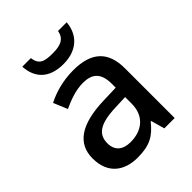

<svg xmlns="http://www.w3.org/2000/svg" viewBox="-213 -868 997 997"><g transform="rotate(-45 286.0 -369.0)"><path d="M449 -748H385C377 -696 336 -685 285 -685C225 -685 193 -693 186 -748H123C128 -661 180 -606 284 -606C384 -606 442 -663 449 -748ZM297 -548C221 -548 153 -528 103 -502L135 -425C181 -446 232 -466 286 -466C351 -466 389 -438 389 -356V-328L298 -325C127 -320 44 -262 44 -153C44 -41 116 10 213 10C303 10 346 -16 393 -75H397L418 0H494V-365C494 -490 428 -548 297 -548ZM316 -256 389 -259V-212C389 -118 326 -73 244 -73C191 -73 154 -98 154 -154C154 -217 194 -252 316 -256Z"/></g></svg>

Font: Noto Sans Canadian Aboriginal Medium
Style: Regular
Weight: 500
Designer: Monotype Design Team, Typotheque's Kevin King
Foundry: Monotype Imaging Inc.
Version: Version 2.004